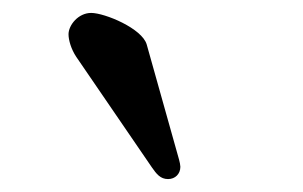

<svg xmlns="http://www.w3.org/2000/svg" viewBox="-20 -813 469 297"><path d="M86 -760C86 -751 90 -737 98 -725L215 -554C222 -544 228 -536 240 -536C251 -536 259 -544 259 -555C259 -557 258 -563 257 -566L207 -744C200 -769 142 -793 121 -793C101 -793 86 -774 86 -760Z"/></svg>

Font: Monomakh Unicode
Style: Regular
Weight: 400
Version: Version 1.2